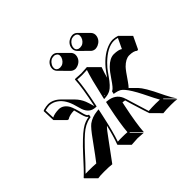

<svg xmlns="http://www.w3.org/2000/svg" viewBox="-154 -824 1089 1089"><g transform="rotate(-45 390.5 -279.5)"><path d="M267.6 -56.6Q198.7 38.1 182.1 59.6Q161.6 56.6 119.6 56.6Q83.5 56.6 69.8 59.6L13.2 2.9L12.2 0Q42 -26.9 106.4 -98.6Q136.2 -131.3 164.6 -158.2Q214.4 -206.1 246.6 -217.3Q260.3 -222.2 275.9 -225.1L276.4 -227.1Q272.9 -229.5 270.5 -231.4Q261.7 -240.2 250.5 -287.6Q247.6 -300.8 244.6 -309.6Q207 -309.1 187.5 -295.4L179.7 -297.4L123 -354L120.1 -428.2L125 -432.1Q149.9 -439 165.5 -439Q203.6 -438 235.4 -406.7L292 -350.1Q314.5 -327.1 326.7 -297.4Q332 -284.7 343.3 -245.6L344.2 -250Q369.6 -369.1 372.1 -429.2L374 -432.1Q376 -432.1 422.4 -429.2L470.7 -432.1L472.2 -429.2L528.8 -372.6Q517.1 -340.8 508.3 -308.1Q530.8 -340.3 542 -354Q594.7 -417 654.3 -434.6Q669.9 -439 683.1 -439Q700.7 -438.5 720.7 -432.1L724.1 -428.2L780.8 -371.6L745.6 -297.4L737.3 -295.4Q723.1 -309.6 685.5 -309.6Q657.2 -308.6 627 -278.3Q612.8 -263.7 575.2 -208Q562 -189 553.2 -180.7L591.3 -143.1Q604 -129.9 621.1 -101.6Q635.3 -79.1 671.4 -3.9Q688 29.8 706.5 56.6L649.9 0L647.5 2.9L704.1 59.6Q691.9 56.6 655.8 56.6Q614.3 56.6 591.8 59.6L535.6 2.9Q527.3 -20 499 -112.8Q490.7 -141.1 489.7 -145Q480.5 -147 471.2 -147.9L465.8 -122.6Q441.4 -6.3 437.5 56.6L380.9 0L378.4 2.9L435.1 59.6Q433.1 59.6 387.7 56.6L337.9 59.6L281.2 2.9V0Q299.8 -49.8 315.4 -116.7Q300.3 -102.5 267.6 -56.6ZM324.7 -573.2Q331.1 -603.5 361.8 -615.2Q371.1 -619.1 380.4 -619.1Q396.5 -618.7 407.2 -608.4L463.9 -551.8Q477.1 -537.1 473.1 -516.6Q466.8 -486.3 436 -474.1Q426.3 -470.7 417.5 -470.2Q401.4 -471.2 390.6 -481L334.5 -537.6Q320.8 -552.7 324.7 -573.2ZM484.9 -573.2Q491.2 -603.5 522 -615.2Q531.7 -618.7 540.5 -619.1Q556.6 -618.7 567.4 -608.4L624 -551.8Q637.2 -537.1 633.3 -516.6Q627 -487.3 597.7 -474.6Q587.4 -470.7 577.6 -470.2Q561.5 -470.7 550.8 -481L494.1 -537.6Q481 -552.7 484.9 -573.2ZM428.2 -245.6 424.3 -250 423.3 -245.1Q426.3 -245.6 428.2 -245.6ZM494.6 -570.8Q489.3 -546.4 510.3 -538.6Q515.6 -537.1 521 -537.1Q546.9 -537.1 562 -562.5Q565.4 -569.3 566.9 -575.2Q572.3 -599.6 551.3 -607.4Q545.9 -608.9 540.5 -608.9Q514.6 -608.9 499.5 -583.5Q496.1 -576.7 494.6 -570.8ZM334.5 -570.8Q329.1 -546.4 350.6 -538.6Q356 -537.1 360.8 -537.1Q386.7 -537.1 401.9 -562.5Q405.3 -569.3 407.2 -575.2Q412.6 -599.6 391.1 -607.4Q386.2 -609.4 380.4 -608.9Q354.5 -608.9 339.8 -583.5Q335.9 -576.7 334.5 -570.8ZM203.1 -118.7Q241.7 -172.9 261.2 -188Q291 -210 333.5 -214.4L347.2 -215.8L338.9 -176.8Q314.9 -64.5 294.9 -8.8Q311.5 -10.3 331.1 -9.8Q355 -9.8 371.6 -8.3Q376 -69.8 399.4 -181.2L406.7 -215.3L415.5 -214.4Q473.6 -208.5 493.7 -162.1Q499 -149.9 508.8 -115.7Q537.1 -22 542 -7.8Q567.4 -9.8 599.1 -9.8Q616.7 -9.8 632.3 -8.8Q622.1 -24.9 585.9 -99.1Q571.3 -128.4 556.2 -152.8Q530.3 -194.8 510.7 -205.6Q498 -211.9 480 -215.3L469.7 -216.8L473.6 -233.9L478 -236.3Q490.2 -241.7 519 -284.7Q543.9 -322.3 563 -341.8Q596.7 -375.5 628.9 -376Q666.5 -375.5 682.6 -363.8L711.4 -424.8Q696.8 -429.2 683.1 -429.2Q630.9 -429.2 569.3 -368.7Q558.6 -357.9 549.8 -347.7Q539.1 -335 521 -308.6Q487.3 -259.8 463.4 -246.6Q444.8 -236.8 423.8 -235.4L410.6 -234.4L414.6 -252Q441.4 -371.1 458.5 -420.4Q441.9 -418.9 422.4 -418.9Q398.4 -418.9 381.8 -420.9Q377.9 -361.3 354 -248L351.1 -234.9L342.3 -235.4Q297.4 -237.8 280.8 -285.2Q277.3 -294.4 272.5 -313.5Q265.6 -338.9 260.7 -350.1Q238.8 -404.3 194.8 -422.9Q179.7 -428.7 165.5 -429.2Q148.9 -428.7 130.4 -423.3L132.8 -364.7Q153.3 -375.5 189 -376Q222.7 -374.5 243.2 -339.8Q254.4 -319.3 268.1 -262.2Q273.9 -240.2 280.8 -235.8L287.6 -232.4L284.2 -216.3L277.3 -215.3Q234.4 -208 195.3 -172.9Q185.5 -164.1 171.4 -150.9Q148.4 -129.4 80.1 -54.2Q57.1 -29.3 36.6 -9.3Q50.8 -9.8 63 -9.8Q96.2 -9.8 121.1 -7.8Q137.7 -28.3 203.1 -118.7Z"/></g></svg>

Font: Linux Biolinum Shadow O
Style: Italic
Weight: 400
Italic angle: -12°
Designer: Philipp H. Poll
Foundry: Philipp H. Poll
Version: Version 0.6.2